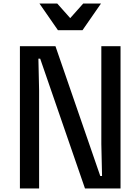

<svg xmlns="http://www.w3.org/2000/svg" viewBox="-20 -1060 790 1080"><path d="M92 -800H292L544 -70H554L550 -250V-800H658V0H458L206 -730H196L200 -550V0H92ZM444 -890H306L202 -1040H302L408 -921H342L448 -1040H548Z"/></svg>

Font: Martian Mono VF sWd Rg
Style: Regular
Weight: 400
Width: 6
Monospace: yes
Designer: Roman Shamin
Foundry: Evil Martians
Version: Version 1.100